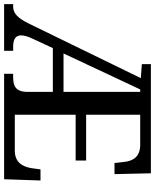

<svg xmlns="http://www.w3.org/2000/svg" viewBox="70 -824 754 934"><g transform="rotate(90 447.0 -357.0)"><path d="M0 0H227V-44H207C171 -44 152 -56 152 -83C152 -95 157 -115 167 -136L214 -237H427V-112C426 -54 396 -44 355 -44H339V0H852L858 -177H804L798 -133C791 -89 769 -52 713 -52H538V-348H761V-399H538V-662H689C744 -660 764 -626 768 -581L773 -537H827L823 -714H292V-670L360 -665L96 -123C70 -69 46 -44 13 -44H0ZM240 -289 415 -662H427V-289Z"/></g></svg>

Font: Noto Serif SemiCondensed Medium
Style: Regular
Weight: 500
Width: 4
Designer: Monotype Design Team
Foundry: Monotype Imaging Inc.
Version: Version 2.014